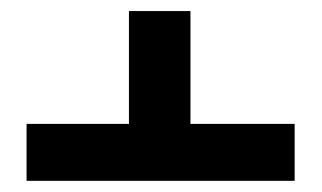

<svg xmlns="http://www.w3.org/2000/svg" viewBox="-20 -609 585 349"><path d="M326.2 -588.9V-383.8H515.6V-280.3H28.3V-383.8H214.4V-588.9Z"/></svg>

Font: Heebo Medium
Style: Regular
Weight: 500
Designer: Oded Ezer
Foundry: Meir Sadan
Version: Version 2.001; ttfautohint (v1.5.14-ce02) -l 8 -r 50 -G 200 